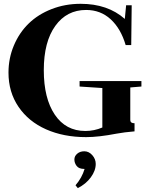

<svg xmlns="http://www.w3.org/2000/svg" viewBox="-20 -696 766 993"><path d="M425.3 13.2Q309.1 13.2 218.3 -27.1Q127.4 -67.4 75.7 -143.6Q23.9 -219.7 23.9 -320.3Q23.9 -395 51.8 -460.9Q79.6 -526.9 128.2 -574.2Q176.8 -621.6 246.6 -648.9Q316.4 -676.3 397 -676.3Q537.1 -676.3 625.5 -598.1L632.3 -668.9H661.1L658.7 -462.9H629.9Q605 -547.9 552.5 -596.2Q500 -644.5 425.3 -644.5Q325.2 -644.5 265.9 -562Q206.5 -479.5 206.5 -333Q206.5 -187.5 263.4 -103Q320.3 -18.6 421.4 -18.6Q467.3 -18.6 509.3 -36.6V-240.7L391.6 -248.5V-276.9H711.4V-248.5L653.8 -243.7V-77.6Q653.8 -66.4 659.4 -62.5Q665 -58.6 675.8 -58.6V-16.6Q623 -12.2 583.5 -4.9Q489.7 13.2 425.3 13.2ZM382.3 276.9 370.6 262.2Q403.8 223.6 417.5 177.7H416Q388.2 177.7 376.5 162.4Q364.7 147 364.7 128.9Q364.7 111.3 379.4 98.9Q394 86.4 416 86.4Q439.5 86.4 457.3 106.4Q475.1 126.5 475.1 151.9Q475.1 186.5 449.7 221.2Q424.3 255.9 382.3 276.9Z"/></svg>

Font: Elstob 14pt
Style: Bold
Weight: 700
Designer: Peter S. Baker
Version: Version 1.015